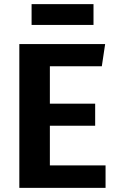

<svg xmlns="http://www.w3.org/2000/svg" viewBox="-20 -904 568 924"><path d="M430 -784H132V-884H430ZM486 -692 470 -585H220V-405H438V-299H220V-108H488V0H73V-692Z"/></svg>

Font: FiraGO SemiBold
Style: Regular
Weight: 600
Designer: bBox Type
Foundry: bBox Type GmbH
Version: Version 1.001;PS 001.001;hotconv 1.0.88;makeotf.lib2.5.64775